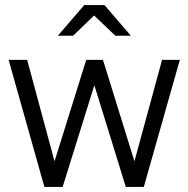

<svg xmlns="http://www.w3.org/2000/svg" viewBox="-20 -737 743 757"><path d="M227 0H155L14 -501H87L195 -101L320 -501H386L510 -101L619 -501H689L547 0H476L352 -401ZM435 -596 351 -676 268 -596H208L312 -717H392L496 -596Z"/></svg>

Font: Red Hat Display
Style: Regular
Weight: 400
Designer: Pentagram / MCKL
Foundry: Pentagram / MCKL
Version: Version 1.003; Red Hat Display